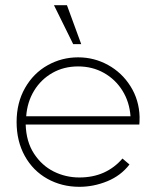

<svg xmlns="http://www.w3.org/2000/svg" viewBox="-20 -703 600 740"><path d="M286 17Q218 17 162.5 -14Q107 -45 75.5 -102Q44 -159 44 -233Q44 -307 76.5 -364Q109 -421 163.5 -451.5Q218 -482 281 -482Q343 -482 396.5 -452.5Q450 -423 483 -370.5Q516 -318 518 -253Q518 -231 517 -223H79Q81 -157 111 -111Q141 -65 187 -42Q233 -19 286 -19Q338 -19 379.5 -37.5Q421 -56 452 -92L479 -69Q446 -26 393.5 -4.5Q341 17 286 17ZM281 -447Q226 -447 182 -422Q138 -397 111.5 -353.5Q85 -310 81 -255H483Q479 -310 452 -353.5Q425 -397 380.5 -422Q336 -447 281 -447ZM293 -533H262L188 -683H238Z"/></svg>

Font: Kreadon
Style: Regular
Weight: 400
Designer: kohakuno
Foundry: StudioGnu
Version: Version 1.000;Glyphs 3.1.2 (3151)